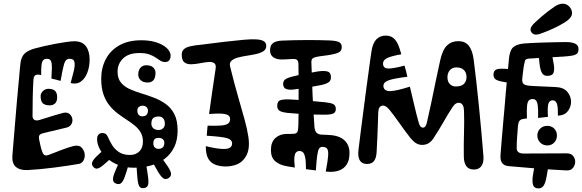

<svg xmlns="http://www.w3.org/2000/svg" viewBox="-20 -934 3238 1068"><path d="M49 -70Q54.5 -136.5 61.2 -217.5Q68 -298.5 75 -382Q75.5 -387 76 -392Q76.5 -397 77 -402Q77.5 -407 78 -412Q78.5 -418 79 -423.8Q79.5 -429.5 80 -435.5Q80.5 -441.5 81 -447Q82 -456.5 82.8 -465.8Q83.5 -475 84.5 -484.5Q85.5 -493 86.2 -501.5Q87 -510 87.5 -518Q88.5 -527 89.2 -535.8Q90 -544.5 90.5 -552.5Q91.5 -558.5 92 -564.5Q92.5 -570.5 93 -576Q97 -616 115.2 -634.5Q133.5 -653 172 -664Q194.5 -670.5 225.8 -677.5Q257 -684.5 290.2 -690.8Q323.5 -697 351 -700.8Q378.5 -704.5 393.5 -704.5Q437.5 -704.5 458 -676.8Q478.5 -649 478.5 -603Q478.5 -564 466.2 -531Q454 -498 430.5 -480.8Q407 -463.5 373 -472Q383.5 -510.5 390.8 -541Q398 -571.5 394 -589.2Q390 -607 366.5 -607Q345 -607 336.5 -578Q328 -549 317 -484Q303.5 -488 292 -490.8Q280.5 -493.5 266 -497Q270.5 -561.5 266.8 -584.2Q263 -607 241 -607Q227 -607 220 -598.8Q213 -590.5 210.8 -570.5Q208.5 -550.5 209 -516Q204.5 -517.5 200 -518.2Q195.5 -519 191 -519Q178.5 -519 172.8 -512Q167 -505 166 -492Q163 -441 162 -389.2Q161 -337.5 161 -288Q161 -274 171.2 -267.5Q181.5 -261 201 -267Q246 -281.5 280 -291.5Q314 -301.5 331 -306Q355 -312 369 -298Q383 -284 383 -265Q383 -252 375 -240.2Q367 -228.5 349 -224Q342.5 -222.5 335.8 -220.8Q329 -219 322 -217.5Q318 -216.5 314 -215.5Q310 -214.5 306 -213.5Q302.5 -213 299.5 -212.2Q296.5 -211.5 293.5 -210.5Q288.5 -209.5 284 -208.2Q279.5 -207 274.5 -206Q272.5 -205.5 270.2 -205Q268 -204.5 265.8 -204Q263.5 -203.5 261 -203Q258.5 -202.5 256.2 -202Q254 -201.5 251.5 -200.8Q249 -200 246.5 -199.5Q239.5 -198 232.8 -196.2Q226 -194.5 220 -193Q203.5 -189 199.2 -181.5Q195 -174 197 -162Q199.5 -148 204.5 -125.8Q209.5 -103.5 216 -87Q221.5 -73.5 229.5 -70.5Q237.5 -67.5 250 -72Q283 -85 323.8 -100.5Q364.5 -116 390 -122Q420.5 -129 436 -110.8Q451.5 -92.5 451.5 -70Q451.5 -53 443 -39Q434.5 -25 417 -22Q355.5 -11.5 280.5 -1.8Q205.5 8 134 12Q91.5 14 68.5 -5.5Q45.5 -25 49 -70ZM229 -60 294 -62Q297 -46.5 295.8 -34.8Q294.5 -23 288 -15.8Q281.5 -8.5 269 -7Q255 -5 246.5 -11.5Q238 -18 234 -30.8Q230 -43.5 229 -60ZM343 -54Q342.5 -58.5 341.8 -63Q341 -67.5 341 -72Q341 -82 347.2 -89.5Q353.5 -97 370 -100Q385 -103 394.5 -100.2Q404 -97.5 406 -86Q407 -82.5 407.8 -78.2Q408.5 -74 409 -70Q411.5 -57.5 405 -48.2Q398.5 -39 382 -35Q363.5 -31.5 354.5 -35.2Q345.5 -39 343 -54ZM257 -348Q231 -348 218.5 -359Q206 -370 206 -400Q206 -414.5 218.5 -427.2Q231 -440 249 -440Q274.5 -440 286.2 -428.5Q298 -417 298 -393Q298 -370 286.5 -359Q275 -348 257 -348ZM275 -653Q275 -659 280.8 -664.2Q286.5 -669.5 297 -670Q305.5 -671 313.2 -668Q321 -665 321 -658Q321 -656 321 -652Q321 -648 321 -645Q321 -637 314.5 -632Q308 -627 299 -626Q291 -625.5 283.5 -628.8Q276 -632 275 -641Q275 -644 275 -647Q275 -650 275 -653ZM152 -588 147 -548Q134.5 -549.5 128.5 -555Q122.5 -560.5 123 -571Q124 -583 132.5 -585.5Q141 -588 152 -588Z M725 -1Q676.5 -1 638.5 -16Q600.5 -31 574 -55.2Q547.5 -79.5 533.8 -107.2Q520 -135 520 -160Q520 -177.5 528.5 -185.8Q537 -194 549 -194Q562.5 -194 570 -187.2Q577.5 -180.5 584 -164Q590.5 -148.5 603.8 -126.8Q617 -105 641 -88.5Q665 -72 703 -72Q735.5 -72 755.2 -91.8Q775 -111.5 775 -146Q775 -176 762.5 -197.5Q750 -219 729.2 -235.8Q708.5 -252.5 683.8 -268.5Q659 -284.5 634.2 -303.2Q609.5 -322 588.8 -347.5Q568 -373 555.5 -409Q543 -445 543 -496Q543 -556 568.2 -604.5Q593.5 -653 643.2 -681.5Q693 -710 766 -710Q804.5 -710 834.5 -702.5Q864.5 -695 885.8 -682.5Q907 -670 918 -655Q929 -640 929 -625Q929 -608.5 921.5 -598.8Q914 -589 898 -589Q884 -589 872 -596.5Q860 -604 845.5 -614Q831 -624 809.8 -631.5Q788.5 -639 755 -639Q696 -639 665 -609.2Q634 -579.5 634 -535Q634 -498 652 -475.5Q670 -453 700 -439.2Q730 -425.5 765.5 -414.8Q801 -404 836.5 -390.5Q872 -377 902 -355.5Q932 -334 950 -298.8Q968 -263.5 968 -208Q968 -153 948.2 -113.8Q928.5 -74.5 894.5 -49.5Q860.5 -24.5 816.8 -12.8Q773 -1 725 -1ZM860 -106Q894 -106 894 -139Q894 -152 886 -159.5Q878 -167 863 -167Q847.5 -167 840.2 -160Q833 -153 833 -137Q833 -121.5 841.2 -113.8Q849.5 -106 860 -106ZM863 -211Q877.5 -211 887.2 -220.5Q897 -230 897 -245Q897 -266 887.2 -276Q877.5 -286 864 -286Q842.5 -286 832.2 -277.2Q822 -268.5 822 -246Q822 -230.5 832.5 -220.8Q843 -211 863 -211ZM772 -287Q788.5 -287 795.8 -295.8Q803 -304.5 803 -320Q803 -330.5 795 -338.2Q787 -346 774 -346Q760.5 -346 752.2 -339Q744 -332 744 -319Q744 -304 751.2 -295.5Q758.5 -287 772 -287ZM802 -475Q776 -475 762.5 -488Q749 -501 749 -519Q749 -543 761.2 -557Q773.5 -571 793 -571Q820 -571 832.5 -558.5Q845 -546 845 -530Q845 -501.5 833.8 -488.2Q822.5 -475 802 -475ZM820 -50 862 -79Q896.5 -33.5 913.8 -7.2Q931 19 931.5 33.2Q932 47.5 917 57Q902.5 66 890 58.8Q877.5 51.5 861.2 25Q845 -1.5 820 -50ZM739 -20 791 -29Q801.5 28.5 804.5 58Q807.5 87.5 802 98.5Q796.5 109.5 782 112Q764.5 115 756.5 104.5Q748.5 94 745.2 64.2Q742 34.5 739 -20ZM645 -36 695 -17Q682 28.5 672.5 53.5Q663 78.5 652.2 86Q641.5 93.5 625 87Q610.5 81.5 608.8 67.8Q607 54 616.5 29Q626 4 645 -36ZM613 -79Q614 -80 614.8 -81.2Q615.5 -82.5 616 -83Q620.5 -89 629.8 -88.2Q639 -87.5 647 -82Q655.5 -77.5 659.8 -70.2Q664 -63 660 -56Q659.5 -54.5 658 -52.5Q656.5 -50.5 655 -49Q649.5 -41.5 642.2 -39.5Q635 -37.5 628 -40Q621 -42.5 616 -48Q612 -52 609.8 -57.2Q607.5 -62.5 608 -68Q608.5 -73.5 613 -79ZM576 -116 609 -65Q574.5 -32 553.8 -15Q533 2 520.5 3.8Q508 5.5 498 -7Q488.5 -18.5 493.2 -32Q498 -45.5 518.2 -65.2Q538.5 -85 576 -116Z M1235 -8Q1209.5 -8 1187 -14.8Q1164.5 -21.5 1151 -35Q1143 -43 1137.8 -52.8Q1132.5 -62.5 1129.8 -73.8Q1127 -85 1125.8 -97Q1124.5 -109 1125 -121Q1200 -102.5 1235.5 -105.8Q1271 -109 1271 -136Q1271 -158 1241 -166Q1211 -174 1130 -179Q1131 -191 1132.2 -207Q1133.5 -223 1135 -235Q1182 -233.5 1209.5 -235.8Q1237 -238 1248.8 -246.8Q1260.5 -255.5 1260 -273Q1259.5 -287.5 1247 -294.2Q1234.5 -301 1208.8 -302Q1183 -303 1143 -300Q1153 -370.5 1161.5 -431.2Q1170 -492 1179 -549Q1183.5 -575 1171.5 -583Q1159.5 -591 1138 -589Q1116.5 -587 1091.2 -582Q1066 -577 1043.2 -576.5Q1020.5 -576 1005.8 -587.2Q991 -598.5 991 -629Q991 -645.5 999.2 -656Q1007.5 -666.5 1023.8 -672.2Q1040 -678 1063 -681Q1068.5 -682 1075 -682.8Q1081.5 -683.5 1088.5 -684Q1098.5 -685 1106.2 -686.2Q1114 -687.5 1120.5 -688Q1139 -690.5 1155.8 -692.5Q1172.5 -694.5 1192.5 -697Q1196 -697.5 1199.8 -698Q1203.5 -698.5 1207.8 -699Q1212 -699.5 1216 -700Q1220.5 -700.5 1224.8 -701Q1229 -701.5 1232.8 -702Q1236.5 -702.5 1239 -702.5Q1294 -709 1335.8 -712.8Q1377.5 -716.5 1405.2 -715Q1433 -713.5 1447 -705Q1461 -696.5 1461 -678Q1461 -659.5 1445.2 -649.2Q1429.5 -639 1404.8 -633.5Q1380 -628 1353 -624Q1326 -620 1303 -613.8Q1280 -607.5 1267.5 -596Q1255 -584.5 1260 -564Q1282.5 -472 1303.5 -399.5Q1324.5 -327 1340 -270.8Q1355.5 -214.5 1361.8 -171.8Q1368 -129 1360.8 -96.8Q1353.5 -64.5 1329 -40Q1312.5 -23.5 1287.2 -15.8Q1262 -8 1235 -8ZM1216 -624Q1204 -624 1197 -630Q1190 -636 1190 -647Q1190 -658.5 1196.8 -665.2Q1203.5 -672 1214 -672Q1225.5 -672 1231.8 -665.8Q1238 -659.5 1238 -651Q1238 -638.5 1231.5 -631.2Q1225 -624 1216 -624ZM1266 -27 1272 -103Q1288.5 -101 1299.2 -97.5Q1310 -94 1315.2 -87.2Q1320.5 -80.5 1320.5 -68Q1320.5 -48.5 1314.5 -39.5Q1308.5 -30.5 1296.5 -28.2Q1284.5 -26 1266 -27ZM1273 -434 1255 -368Q1240.5 -372 1231.5 -376Q1222.5 -380 1218.5 -386Q1214.5 -392 1214.5 -400.5Q1214.5 -421 1221.5 -429Q1228.5 -437 1241.5 -437.2Q1254.5 -437.5 1273 -434Z M1786 -296Q1733.5 -296 1681.8 -298.8Q1630 -301.5 1579 -306Q1553.5 -308.5 1537.8 -316.2Q1522 -324 1522 -345Q1522 -371.5 1541 -377Q1560 -382.5 1589 -381Q1637 -379 1693.8 -374Q1750.5 -369 1790 -365Q1819.5 -362 1833.8 -354.8Q1848 -347.5 1848 -328Q1848 -308 1832.5 -302Q1817 -296 1786 -296ZM1762 -460Q1724.5 -452.5 1687.5 -446.5Q1650.5 -440.5 1613 -436Q1588.5 -433 1571.8 -439Q1555 -445 1555 -468Q1555 -484.5 1568 -493.2Q1581 -502 1602 -507Q1637.5 -516 1673.2 -523Q1709 -530 1744 -536Q1781.5 -542 1801.2 -536.5Q1821 -531 1821 -504Q1821 -484 1805.8 -474.8Q1790.5 -465.5 1762 -460ZM1593 -493Q1604.5 -493 1610.2 -486.8Q1616 -480.5 1616 -472Q1616 -456.5 1609.2 -449.8Q1602.5 -443 1592 -443Q1578.5 -443 1572.2 -450Q1566 -457 1566 -468Q1566 -480 1572.8 -486.5Q1579.5 -493 1593 -493ZM1487 -99Q1487 -144 1511.8 -166.2Q1536.5 -188.5 1573 -189Q1586.5 -189 1596.5 -189.2Q1606.5 -189.5 1616 -190Q1629 -191 1633.8 -199.8Q1638.5 -208.5 1639 -227Q1639.5 -234.5 1639.8 -243.5Q1640 -252.5 1640 -262.5Q1640.5 -269 1640.5 -275.8Q1640.5 -282.5 1640.5 -289Q1641 -295.5 1641 -302Q1641 -308.5 1641 -315Q1641 -321.5 1641 -343.5Q1641 -365.5 1641 -395Q1641 -398.5 1641 -401.8Q1641 -405 1641 -408.5Q1641 -412 1641 -415.5Q1641 -420.5 1641 -425.2Q1641 -430 1641 -435Q1641 -478 1640.8 -518.8Q1640.5 -559.5 1640 -578Q1639.5 -594 1633.2 -600Q1627 -606 1612 -606Q1599.5 -606 1582.5 -604.5Q1565.5 -603 1548 -603Q1517.5 -603 1499.8 -615.8Q1482 -628.5 1482 -656Q1483 -684 1499.8 -695.2Q1516.5 -706.5 1547 -708Q1615.5 -711 1683.8 -711.2Q1752 -711.5 1814 -709Q1850 -707.5 1865.5 -700Q1881 -692.5 1881 -672Q1881 -652.5 1866.8 -644Q1852.5 -635.5 1827 -631Q1801.5 -626 1780 -623.8Q1758.5 -621.5 1738 -617Q1724.5 -614 1718.2 -608.2Q1712 -602.5 1712 -588Q1714.5 -499 1718.5 -409.2Q1722.5 -319.5 1729 -230Q1730.5 -207.5 1739.8 -196.8Q1749 -186 1770 -185Q1780.5 -184.5 1791.5 -184.2Q1802.5 -184 1813 -183Q1868 -180 1896.5 -153Q1925 -126 1924 -81Q1924 -43 1908.8 -19.2Q1893.5 4.5 1865.5 14.5Q1837.5 24.5 1800 21Q1798 21 1796.2 20.5Q1794.5 20 1792 20Q1803 -37 1805.2 -66.5Q1807.5 -96 1799.8 -106.5Q1792 -117 1773 -117Q1761.5 -117 1755 -107.2Q1748.5 -97.5 1744.5 -69.2Q1740.5 -41 1737 14Q1723.5 12.5 1710 10.8Q1696.5 9 1682 7Q1682 -36.5 1677.5 -58.2Q1673 -80 1665 -87Q1657 -94 1646 -94Q1635 -94 1627.5 -87Q1620 -80 1617.8 -60.2Q1615.5 -40.5 1620 -2Q1608 -3.5 1596 -5.8Q1584 -8 1572 -10Q1534 -17 1510.5 -37.5Q1487 -58 1487 -99Z M1974 -100Q1978.5 -136.5 1987.2 -206.8Q1996 -277 2006.5 -356Q2007.5 -362 2008.2 -367.8Q2009 -373.5 2009.8 -379.5Q2010.5 -385.5 2011 -391.5Q2012 -400 2013.2 -408Q2014.5 -416 2015.5 -424Q2016.5 -434.5 2018 -444.8Q2019.5 -455 2021 -465Q2022.5 -476 2023.8 -486.5Q2025 -497 2026.5 -507Q2028 -517 2029.5 -527Q2031 -537 2032 -546.5Q2036.5 -579.5 2040.2 -606.5Q2044 -633.5 2047 -652Q2054 -695.5 2074.2 -715.8Q2094.5 -736 2126 -736Q2158.5 -736 2177.2 -713.8Q2196 -691.5 2207 -650Q2208.5 -645.5 2210 -640.8Q2211.5 -636 2212 -632Q2150 -621 2128.8 -608.5Q2107.5 -596 2111 -574Q2115 -551.5 2144 -552.8Q2173 -554 2230 -569Q2234.5 -555 2238.5 -539.2Q2242.5 -523.5 2246 -507Q2171 -498 2140.5 -486.8Q2110 -475.5 2113 -452Q2117 -426.5 2150.8 -427.2Q2184.5 -428 2260 -452Q2273 -398.5 2285 -346.2Q2297 -294 2310 -249Q2317.5 -224 2332 -224Q2348 -224 2354 -250Q2365.5 -298 2378 -358Q2390.5 -418 2403.2 -480Q2416 -542 2428 -596Q2441.5 -657.5 2466.5 -681.2Q2491.5 -705 2529 -705Q2568 -705 2588.2 -679Q2608.5 -653 2615 -601Q2630.5 -479 2644.2 -341.8Q2658 -204.5 2669 -67Q2672 -30.5 2658.2 -10.8Q2644.5 9 2616 9Q2587.5 9 2574 -9.8Q2560.5 -28.5 2560 -63Q2559 -133 2561 -193.8Q2563 -254.5 2561 -318Q2560 -356.5 2537.8 -361.5Q2515.5 -366.5 2497 -338Q2470.5 -297 2445.8 -253.5Q2421 -210 2390 -163Q2379 -146.5 2363.8 -137.2Q2348.5 -128 2328 -128Q2308 -128 2292 -139Q2276 -150 2261 -169Q2228 -211.5 2198.5 -253.8Q2169 -296 2145 -325Q2124 -350.5 2104.5 -345.8Q2085 -341 2084 -308Q2083 -278.5 2081.8 -241.5Q2080.5 -204.5 2078.8 -165.2Q2077 -126 2075 -89Q2073.5 -56 2061 -39Q2048.5 -22 2022 -22Q2003 -22 1991.5 -30.8Q1980 -39.5 1975.5 -57Q1971 -74.5 1974 -100ZM2514 -453Q2546.5 -453 2560.8 -467.5Q2575 -482 2575 -506Q2575 -529.5 2560.8 -544.2Q2546.5 -559 2518 -559Q2496.5 -559 2482.8 -544Q2469 -529 2469 -504Q2469 -479.5 2482.5 -466.2Q2496 -453 2514 -453ZM2332 -161Q2317 -161 2308 -168.8Q2299 -176.5 2299 -192Q2299 -205 2308 -213Q2317 -221 2332 -221Q2343.5 -221 2351.2 -212.5Q2359 -204 2359 -194Q2359 -177 2350.5 -169Q2342 -161 2332 -161ZM2634 -63Q2629 -63 2623.8 -63Q2618.5 -63 2613 -63Q2604 -63 2596.5 -69Q2589 -75 2589 -95Q2589 -112.5 2598.8 -118.2Q2608.5 -124 2615 -124Q2619.5 -124 2624.5 -124Q2629.5 -124 2634 -124Q2647 -123.5 2653.5 -113.2Q2660 -103 2660 -91Q2660 -76 2653.5 -69.5Q2647 -63 2634 -63Z M2764 -71Q2766.5 -106.5 2771.2 -162.2Q2776 -218 2781.5 -280.5Q2782 -286 2782.5 -291.2Q2783 -296.5 2783.5 -301.8Q2784 -307 2784.5 -312Q2785 -318 2785.5 -324Q2786 -330 2786.5 -336Q2787 -342 2787.5 -348Q2788.5 -357 2789.2 -366.2Q2790 -375.5 2790.5 -384.5Q2791.5 -393.5 2792.2 -402.5Q2793 -411.5 2793.5 -420Q2794.5 -428 2795.2 -435.8Q2796 -443.5 2796.5 -451Q2801.5 -502.5 2805.2 -543.8Q2809 -585 2811 -607Q2815.5 -653.5 2833.8 -670.5Q2852 -687.5 2893 -692Q2910 -693.5 2939.8 -695Q2969.5 -696.5 3004.2 -697.5Q3039 -698.5 3071.8 -699.2Q3104.5 -700 3127 -700Q3162.5 -700 3180.8 -690.5Q3199 -681 3198 -659Q3197.5 -645 3190.8 -637Q3184 -629 3165.5 -625.2Q3147 -621.5 3111 -619Q3108 -619 3103.8 -618.8Q3099.5 -618.5 3094.8 -618.2Q3090 -618 3084.5 -617.5Q3078 -617 3071 -616.8Q3064 -616.5 3056.5 -616Q3045.5 -615.5 3033.5 -614.8Q3021.5 -614 3010 -613.5Q3003 -613 2996.2 -612.5Q2989.5 -612 2982.5 -611.5Q2978 -611.5 2973.2 -611.2Q2968.5 -611 2964.2 -610.8Q2960 -610.5 2955.5 -610Q2945 -609.5 2936.2 -609Q2927.5 -608.5 2921 -608Q2903 -606.5 2900 -596Q2897 -585.5 2893 -562Q2891 -547 2888.8 -530.2Q2886.5 -513.5 2885 -496Q2883 -474.5 2893.8 -466Q2904.5 -457.5 2939 -456Q2954 -455.5 2989.2 -453.5Q3024.5 -451.5 3068 -450Q3115 -448.5 3135.8 -423.2Q3156.5 -398 3156.5 -368.5Q3156.5 -341 3140.5 -318.2Q3124.5 -295.5 3096 -292Q3091 -291.5 3088.5 -291.2Q3086 -291 3083 -291Q3084.5 -342 3077 -359Q3069.5 -376 3055 -376Q3036.5 -376 3030.5 -357.5Q3024.5 -339 3028 -284Q3016 -282.5 3001.8 -281Q2987.5 -279.5 2973 -278Q2974.5 -322.5 2971.5 -345Q2968.5 -367.5 2961.5 -375.2Q2954.5 -383 2944 -383Q2928.5 -383 2921 -374.5Q2913.5 -366 2911.5 -342.8Q2909.5 -319.5 2911 -275Q2904.5 -274.5 2898.5 -273.8Q2892.5 -273 2888 -272Q2875.5 -270 2869 -260.8Q2862.5 -251.5 2861 -231Q2859.5 -207 2856.8 -175Q2854 -143 2854 -110Q2854 -95 2864 -87.5Q2874 -80 2892 -80Q2954.5 -80 3012.2 -80.5Q3070 -81 3132 -81Q3156.5 -81 3168 -66.5Q3179.5 -52 3179.5 -34.5Q3179.5 -16 3167.5 -0.5Q3155.5 15 3132 14Q3052 10 2970.5 3.8Q2889 -2.5 2808 -10Q2784 -12.5 2773 -27.5Q2762 -42.5 2764 -71ZM2961 -44 3033 -31Q3025.5 24.5 3019 56Q3012.5 87.5 3002.5 100.8Q2992.5 114 2975 114Q2951 114 2945 94.5Q2939 75 2944.5 39.5Q2950 4 2961 -44ZM3059 -26Q3059 -30.5 3059 -35Q3059 -39.5 3059 -44Q3059 -54.5 3070.8 -60.8Q3082.5 -67 3096 -67Q3107.5 -67 3117 -62.2Q3126.5 -57.5 3127 -47Q3127 -42 3127 -37.2Q3127 -32.5 3127 -27Q3128 -15 3116.2 -8Q3104.5 -1 3091 -1Q3079 -1 3069 -7.2Q3059 -13.5 3059 -26ZM3024 -125Q3001 -125 2985 -141Q2969 -157 2969 -180Q2969 -203.5 2985 -218.8Q3001 -234 3024 -234Q3047.5 -234 3062.8 -218.8Q3078 -203.5 3078 -180Q3078 -157 3062.8 -141Q3047.5 -125 3024 -125ZM2974 -647 3046 -656Q3054.5 -610 3060 -577.8Q3065.5 -545.5 3058.8 -528.8Q3052 -512 3024 -512Q3002.5 -512 2993.5 -530.2Q2984.5 -548.5 2981.2 -579Q2978 -609.5 2974 -647ZM2835 -547 2816 -473Q2762 -480 2743.5 -488.5Q2725 -497 2725 -518Q2725 -547.5 2753.8 -550.8Q2782.5 -554 2835 -547ZM2988 -747Q2972.5 -741.5 2961.5 -741.5Q2948 -741.5 2939.5 -750.5Q2931 -759.5 2931 -770Q2931 -786.5 2957 -810Q2973.5 -825.5 2990.5 -840.2Q3007.5 -855 3026 -869.2Q3044.5 -883.5 3066 -898Q3089.5 -913.5 3110.5 -913.5Q3132 -913.5 3147 -897Q3162 -880.5 3162 -862Q3162 -846 3148.8 -831.5Q3135.5 -817 3112 -804Q3087.5 -789 3056.5 -774.8Q3025.5 -760.5 2988 -747Z"/></svg>

Font: Kablammo
Style: Regular
Weight: 400
Designer: Travis Kochel, Lizy Gershenzon, Daria Petrova, Ethan Cohen
Foundry: Vectro Type Foundry
Version: Version 1.002